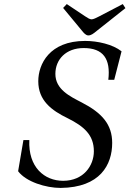

<svg xmlns="http://www.w3.org/2000/svg" viewBox="-20 -908 636 943"><path d="M290 -869 381 -759C392 -745 402 -734 414 -734C427 -734 438 -742 456 -757L596 -868L583 -888L466 -827C453 -820 438 -813 430 -813C421 -813 410 -820 398 -828L308 -888ZM69 -67C108 -15 205 15 278 15C472 13 531 -99 531 -206C531 -296 482 -353 381 -405C323 -435 252 -469 252 -545C252 -616 304 -672 391 -672C487 -672 524 -619 512 -516H541L577 -656C534 -690 460 -707 398 -707C223 -707 168 -593 168 -509C168 -415 232 -366 313 -327C393 -287 441 -245 441 -165C441 -94 390 -20 290 -20C198 -20 118 -87 124 -220H95Z"/></svg>

Font: Heuristica
Style: Italic
Weight: 400
Italic angle: -13°
Version: Version 1.0.1